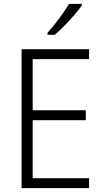

<svg xmlns="http://www.w3.org/2000/svg" viewBox="-20 -967 534 987"><path d="M438 0H91V-714H438V-663H148V-400H421V-349H148V-51H438ZM401 -939Q386 -918 362 -890Q338 -862 311 -834.5Q284 -807 261 -788H224V-798Q253 -831 284 -872Q315 -913 335 -947H401Z"/></svg>

Font: Noto Sans Lao UI SemCond Light
Style: Regular
Weight: 300
Width: 4
Designer: Monotype Design Team
Foundry: Monotype Imaging Inc.
Version: Version 2.000; ttfautohint (v1.8.4.7-5d5b)